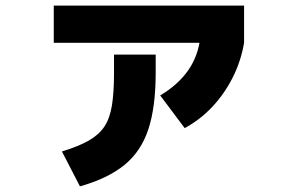

<svg xmlns="http://www.w3.org/2000/svg" viewBox="-20 -603 1040 682"><path d="M200 -65Q259 -83 295 -103.5Q331 -124 350.5 -153Q370 -182 377.5 -228Q385 -274 385 -344V-409H533V-344Q533 -223 507 -144Q481 -65 422 -17Q363 31 264 59ZM549 -264Q613 -302 649 -354Q685 -406 692 -474L847 -451Q836 -386 806.5 -327.5Q777 -269 733.5 -223Q690 -177 636 -148ZM171 -451V-583H847V-451Z"/></svg>

Font: M PLUS 1 Thin ExtraBold
Style: Regular
Weight: 800
Version: Version 1.001